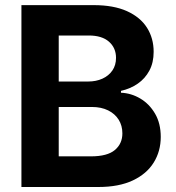

<svg xmlns="http://www.w3.org/2000/svg" viewBox="-20 -748 702 768"><path d="M65.7 0V-727.5H354.7Q434.5 -727.5 487.9 -703.4Q541.3 -679.2 568 -637.1Q594.6 -595 594.6 -540.7Q594.6 -497.5 577.5 -465.6Q560.4 -433.6 530.9 -413.3Q501.4 -393 463.9 -384.5V-377.1Q504.9 -375.4 541.3 -353.8Q577.6 -332.2 600.3 -293.3Q623 -254.4 623 -200.4Q623 -143.1 594.8 -97.7Q566.6 -52.3 511.1 -26.2Q455.5 0 373.3 0ZM214.9 -122.6H343.7Q409.4 -122.6 439.5 -148Q469.5 -173.3 469.5 -214.6Q469.5 -245.4 454.7 -269.2Q439.8 -293 412.5 -306.5Q385.1 -320.1 347.5 -320.1H214.9ZM214.9 -421.9H332.4Q364.3 -421.9 389.6 -433.3Q414.9 -444.8 429.5 -466Q444.1 -487.2 444.1 -516.6Q444.1 -556.3 415.9 -581.2Q387.7 -606 335.3 -606H214.9Z"/></svg>

Font: Adwaita Sans
Style: Regular
Weight: 400
Designer: Rasmus Andersson
Foundry: rsms
Version: Version 4.001;git-9221beed3